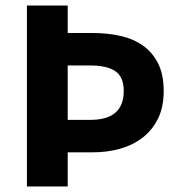

<svg xmlns="http://www.w3.org/2000/svg" viewBox="-20 -672 657 692"><path d="M77 0V-652H224V-553H315Q368 -553 414.5 -542.5Q461 -532 495.5 -507.5Q530 -483 550 -443Q570 -403 570 -344Q570 -286 549.5 -244.5Q529 -203 494 -176Q459 -149 413 -136Q367 -123 315 -123H224V0ZM224 -240H306Q426 -240 426 -344Q426 -395 395.5 -415.5Q365 -436 306 -436H224Z"/></svg>

Font: hySource Sans Pro
Style: Bold
Weight: 700
Designer: Paul D. Hunt
Foundry: Adobe Systems Incorporated
Version: Version 2.021;PS 2.000;hotconv 1.0.86;makeotf.lib2.5.63406